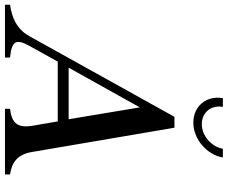

<svg xmlns="http://www.w3.org/2000/svg" viewBox="-128 -846 940 793"><g transform="rotate(90 342.5 -450.0)"><path d="M-34 0H184V-21C116 -28 105 -45 136 -101L201 -218H448L466 -113C476 -50 454 -28 396 -21V0H667V-21C619 -28 584 -50 574 -113L474 -700H429L96 -101C65 -45 14 -28 -34 -21ZM226 -263 390 -557 439 -263ZM352 -900C340 -832 385 -778 453 -778C520 -778 585 -832 597 -900H561C552 -852 507 -813 459 -813C411 -813 379 -852 388 -900Z"/></g></svg>

Font: RL Madena Oblique
Style: Regular
Weight: 400
Italic angle: -10°
Designer: I Kadek Wantara Putra
Foundry: Roughlines ID
Version: Version 1.000;Glyphs 3.1.2 (3151)